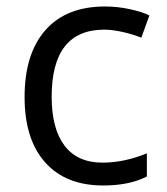

<svg xmlns="http://www.w3.org/2000/svg" viewBox="-20 -565 516 595"><path d="M299.8 9.8Q183.6 9.8 119.9 -61.8Q56.2 -133.3 56.2 -264.2Q56.2 -398.4 120.8 -471.7Q185.5 -544.9 305.2 -544.9Q343.8 -544.9 382.3 -536.6Q420.9 -528.3 442.9 -517.1L418 -448.2Q391.1 -459 359.4 -466.1Q327.6 -473.1 303.2 -473.1Q140.1 -473.1 140.1 -265.1Q140.1 -166.5 179.9 -113.8Q219.7 -61 297.9 -61Q364.7 -61 435.1 -89.8V-18.1Q381.3 9.8 299.8 9.8Z"/></svg>

Font: f04920746
Style: Regular
Weight: 400
Foundry: Ascender Corporation
Version: Version 1.10